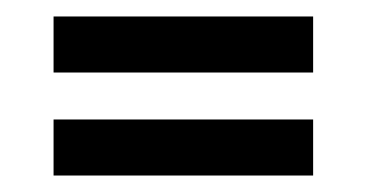

<svg xmlns="http://www.w3.org/2000/svg" viewBox="-20 -461 446 233"><path d="M45 -373V-441H360V-373ZM45 -248V-316H360V-248Z"/></svg>

Font: Foldit
Style: Regular
Weight: 400
Version: Version 1.003